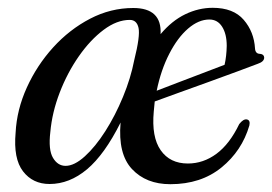

<svg xmlns="http://www.w3.org/2000/svg" viewBox="-20 -463 697 492"><path d="M619 -141.5Q600 -76.5 547.5 -33.8Q495 9 416.5 9Q354.5 9 318.2 -29.8Q282 -68.5 289 -149Q248 -67 203 -29.2Q158 8.5 107 8.5Q64 8.5 39 -24Q14 -56.5 20 -123Q23 -182 48.8 -238.8Q74.5 -295.5 116.2 -341.5Q158 -387.5 210.8 -415Q263.5 -442.5 321.5 -442.5Q395 -442.5 391.5 -375.5Q420.5 -410 454.8 -426.5Q489 -443 525 -443Q578 -443 604.5 -412.2Q631 -381.5 633.5 -338.5Q634.5 -325 646.5 -325Q656.5 -324 657 -315.5Q657 -305 640.5 -299.5Q622.5 -292.5 589 -280.2Q555.5 -268 516 -253.5Q476.5 -239 439.2 -225.8Q402 -212.5 376.5 -203Q375 -190.5 374 -177Q368 -112 391.8 -78Q415.5 -44 461.5 -44Q501 -44 534.8 -69Q568.5 -94 593 -145Q603.5 -158.5 612.5 -157Q622 -155 619 -141.5ZM516.5 -413Q489 -413 462 -389.8Q435 -366.5 413.8 -325.2Q392.5 -284 381.5 -230.5Q405 -239.5 436.2 -251.5Q467.5 -263.5 499.2 -275.5Q531 -287.5 555.5 -297Q560.5 -319 561 -345.5Q561 -376 549.2 -394.5Q537.5 -413 516.5 -413ZM109 -125Q103.5 -79 115.8 -58.5Q128 -38 148 -38Q170.5 -38 197.5 -62.5Q224.5 -87 250 -127Q275.5 -167 295.2 -214.8Q315 -262.5 324 -309Q339.5 -371 335 -391.5Q330.5 -412 312.5 -412Q279.5 -412 245.5 -386.5Q211.5 -361 182 -318.8Q152.5 -276.5 133 -225.8Q113.5 -175 109 -125Z"/></svg>

Font: Fraunces 144pt S050
Style: Italic
Weight: 400
Italic angle: -16°
Version: Version 1.000; ttfautohint (v1.8.3)